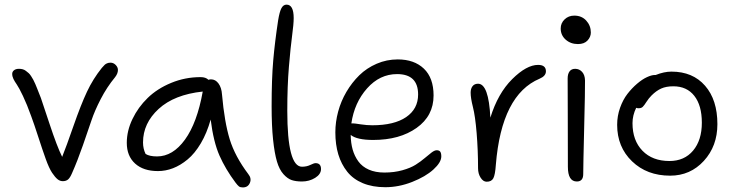

<svg xmlns="http://www.w3.org/2000/svg" viewBox="-20 -780 3208 837"><path d="M253.9 9.8Q241.2 9.8 230.7 1.2Q220.2 -7.3 207 -26.9Q193.8 -46.9 179.4 -86.9Q165 -127 146.7 -183.6Q128.4 -240.2 116.2 -272.9Q97.7 -324.7 80.1 -361.6Q62.5 -398.4 53.2 -411.6Q43.9 -424.8 38.6 -435.8Q33.2 -446.8 33.2 -458Q33.2 -467.3 41 -473.6Q48.8 -480 63 -480Q71.3 -480 78.9 -478Q86.4 -476.1 93 -470.9Q99.6 -465.8 105 -461.2Q110.4 -456.5 116 -447.5Q121.6 -438.5 125.2 -432.1Q128.9 -425.8 134 -413.6Q139.2 -401.4 141.8 -394.5Q144.5 -387.7 150.1 -373.5Q155.8 -359.4 158.2 -353Q162.6 -340.8 195.8 -240.5Q229 -140.1 251 -96.2Q268.6 -139.6 300.5 -231.4Q332.5 -323.2 359.1 -379.9Q385.7 -436.5 423.8 -483.9Q432.1 -493.2 436 -497.1Q439.9 -501 446.5 -503.9Q453.1 -506.8 461.9 -506.8Q474.6 -506.8 484.4 -496.8Q494.1 -486.8 494.1 -475.1Q494.1 -459.5 481.9 -443.8Q445.8 -399.9 419.2 -348.4Q392.6 -296.9 378.7 -255.1Q364.7 -213.4 341.3 -146.2Q317.9 -79.1 293.9 -24.9Q285.6 -5.4 276.9 2.2Q268.1 9.8 253.9 9.8Z M668.5 -34.2Q605 -34.2 568.8 -67.1Q532.7 -100.1 532.7 -157.2Q532.7 -209.5 557.4 -261Q582 -312.5 623.8 -353Q665.5 -393.6 726.3 -418.7Q787.1 -443.8 854.5 -443.8Q877 -443.8 888.7 -432.1Q894.5 -434.1 899.9 -434.1Q919.4 -434.1 932.6 -416Q945.8 -397.9 947.8 -368.2Q958.5 -247.6 981.4 -172.9Q1004.4 -98.1 1062.5 -21Q1077.6 -2.4 1069.3 17.3Q1061 37.1 1038.6 37.1Q1027.3 37.1 1021.5 32.5Q1015.6 27.8 1006.8 16.1Q962.9 -42.5 936.8 -101.8Q910.6 -161.1 898.4 -258.8Q881.8 -199.7 855.5 -155.3Q829.1 -110.8 797.9 -85Q766.6 -59.1 734.1 -46.6Q701.7 -34.2 668.5 -34.2ZM603.5 -159.2Q603.5 -131.8 614.7 -108.9Q631.8 -98.1 664.6 -98.1Q733.4 -98.1 786.4 -171.4Q839.4 -244.6 863.8 -380.9Q739.7 -367.7 671.6 -305.2Q603.5 -242.7 603.5 -159.2Z M1296.4 11.2Q1270 11.2 1251.7 5.1Q1233.4 -1 1215.6 -20.8Q1197.8 -40.5 1187.3 -75.9Q1176.8 -111.3 1170.4 -171.6Q1164.1 -231.9 1164.1 -316.9Q1164.1 -435.5 1171.1 -516.4Q1178.2 -597.2 1192.4 -690.9Q1198.7 -729.5 1207 -744.6Q1215.3 -759.8 1229 -759.8Q1260.3 -759.8 1260.3 -701.2Q1260.3 -675.3 1253.4 -624.5Q1246.6 -573.7 1239.5 -489.3Q1232.4 -404.8 1232.4 -296.9Q1232.4 -53.2 1296.4 -53.2Q1316.9 -53.2 1332.8 -61Q1348.6 -68.8 1355.5 -68.8Q1379.4 -68.8 1379.4 -43Q1379.4 -20.5 1353.8 -4.6Q1328.1 11.2 1296.4 11.2Z M1659.7 36.1Q1604 36.1 1561.8 18.6Q1519.5 1 1493.7 -31.5Q1467.8 -64 1454.8 -106.9Q1441.9 -149.9 1441.9 -203.1Q1441.9 -248 1454.1 -293.5Q1466.3 -338.9 1490.2 -379.6Q1514.2 -420.4 1546.4 -451.9Q1578.6 -483.4 1622.1 -502.2Q1665.5 -521 1713.9 -521Q1785.6 -521 1827.9 -480.7Q1870.1 -440.4 1870.1 -363.8Q1870.1 -274.9 1796.1 -222.4Q1722.2 -169.9 1606.9 -169.9Q1535.6 -169.9 1508.8 -191.9Q1509.3 -156.7 1517.3 -128.2Q1525.4 -99.6 1542.2 -76.4Q1559.1 -53.2 1587.9 -40.5Q1616.7 -27.8 1655.8 -27.8Q1698.2 -27.8 1734.1 -37.8Q1770 -47.9 1792.2 -62Q1814.5 -76.2 1831.3 -90.6Q1848.1 -105 1861.3 -115Q1874.5 -125 1883.8 -125Q1894.5 -125 1899.2 -118.7Q1903.8 -112.3 1903.8 -98.1Q1903.8 -72.3 1869.4 -41Q1835 -9.8 1776.6 13.2Q1718.3 36.1 1659.7 36.1ZM1519 -242.2Q1525.4 -242.2 1552 -238Q1578.6 -233.9 1603 -233.9Q1698.2 -233.9 1750.5 -269.5Q1802.7 -305.2 1802.7 -368.2Q1802.7 -457 1710.9 -457Q1635.7 -457 1580.3 -394.8Q1524.9 -332.5 1511.7 -242.2Z M2101.6 12.2Q2086.4 12.2 2075.2 -5.4Q2064 -22.9 2064 -46.9Q2064 -124.5 2057.9 -199.2Q2051.8 -273.9 2041.5 -314Q2031.7 -352.5 2031.7 -376Q2031.7 -393.6 2040 -404.3Q2048.3 -415 2064 -415Q2110.4 -415 2117.7 -267.1Q2150.4 -373 2212.9 -435.1Q2275.4 -497.1 2325.7 -497.1Q2359.9 -497.1 2359.9 -469.2Q2359.9 -448.7 2332.5 -437Q2166.5 -367.2 2141.6 -62Q2138.7 -18.1 2130.6 -2.9Q2122.6 12.2 2101.6 12.2Z M2499.5 -587.9Q2467.8 -587.9 2446 -607.2Q2424.3 -626.5 2424.3 -655.8Q2424.3 -679.2 2441.4 -695.6Q2458.5 -711.9 2483.4 -711.9Q2516.1 -711.9 2535.9 -689.9Q2555.7 -668 2555.7 -638.2Q2555.7 -619.1 2541.3 -603.5Q2526.9 -587.9 2499.5 -587.9ZM2494.6 11.2Q2455.6 11.2 2455.6 -53.2Q2455.6 -172.9 2455.1 -284.9Q2454.6 -397 2454.6 -438Q2454.6 -457.5 2462.9 -468.8Q2471.2 -480 2487.3 -480Q2505.4 -480 2517.6 -466.6Q2529.8 -453.1 2530.3 -429.2Q2530.8 -388.7 2526.6 -222.7Q2522.5 -56.6 2522.5 -21Q2522.5 11.2 2494.6 11.2Z M2901.4 -14.2Q2800.3 -14.2 2735.4 -76.7Q2670.4 -139.2 2670.4 -235.8Q2670.4 -274.4 2683.1 -310.1Q2695.8 -345.7 2715.3 -370.8Q2734.9 -396 2757.6 -415.3Q2780.3 -434.6 2800.5 -443.8Q2820.8 -453.1 2834.5 -453.1H2838.4Q2875 -467.8 2907.2 -467.8Q3000 -467.8 3053.7 -406.2Q3107.4 -344.7 3107.4 -238.8Q3107.4 -143.1 3048.3 -78.6Q2989.3 -14.2 2901.4 -14.2ZM2737.3 -243.2Q2737.3 -167.5 2780.8 -122.8Q2824.2 -78.1 2898.4 -78.1Q2963.4 -78.1 3001.5 -123.5Q3039.6 -168.9 3039.6 -245.1Q3039.6 -320.3 3006.8 -362.1Q2974.1 -403.8 2915.5 -403.8Q2883.8 -403.8 2862.3 -394Q2840.8 -384.3 2820.3 -363.8Q2808.1 -351.6 2798.3 -336.2Q2788.6 -320.8 2782.2 -314.5Q2775.9 -308.1 2764.2 -308.1Q2756.3 -308.1 2753.4 -310.1Q2737.3 -276.9 2737.3 -243.2Z"/></svg>

Font: Shantell Sans Irregular
Style: Regular
Weight: 300
Designer: Stephen Nixon, Anya Danilova, Shantell Martin
Foundry: Arrow Type
Version: Version 1.006;[9816181b4]